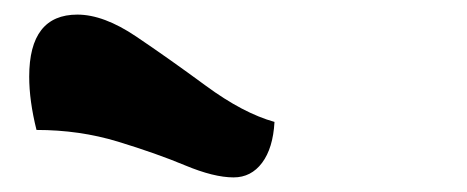

<svg xmlns="http://www.w3.org/2000/svg" viewBox="-20 -896 640 263"><path d="M300 -653Q273 -653 233.5 -669.5Q194 -686 141.5 -702Q89 -718 30 -718Q20 -758 20 -791Q20 -876 86 -876Q122 -876 166.5 -846Q211 -816 262 -778.5Q313 -741 356 -729Q354 -693 339 -673Q324 -653 300 -653Z"/></svg>

Font: Lemonada
Style: Bold
Weight: 700
Designer: Mohamed Gaber (Arabic), Eduardo Tunni (Latin)
Foundry: Kief Type Foundry
Version: Version 4.004